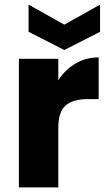

<svg xmlns="http://www.w3.org/2000/svg" viewBox="-20 -813 468 833"><path d="M233 -465Q263 -511 308 -537.5Q353 -564 408 -564V-383H361Q297 -383 265 -355.5Q233 -328 233 -259V0H62V-558H233ZM414 -675 259 -596 104 -675V-793L259 -706L414 -793Z"/></svg>

Font: MSTAGE
Style: Bold
Weight: 700
Designer: Ninad Kale (Devanagari), Jonny Pinhorn (Latin)
Foundry: Indian Type Foundry
Version: 4.004